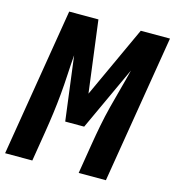

<svg xmlns="http://www.w3.org/2000/svg" viewBox="-115 -827 839 920"><g transform="rotate(15 304.5 -367.5)"><path d="M-6 0 115 -735H260L306 -379L470 -735H615L494 0H359L383 -147Q391 -196 400.5 -245Q410 -294 422.5 -343Q435 -392 448.5 -441Q462 -490 474 -539L327 -221H233L192 -539Q188 -490 185.5 -441Q183 -392 178.5 -343Q174 -294 167.5 -245Q161 -196 153 -147L129 0Z"/></g></svg>

Font: Iosevka Heavy Extended Oblique
Style: Regular
Weight: 900
Width: 7
Italic angle: -9°
Monospace: yes
Designer: Belleve Invis
Foundry: Belleve Invis
Version: Version 32.5.0; ttfautohint (v1.8.4)